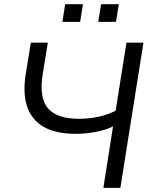

<svg xmlns="http://www.w3.org/2000/svg" viewBox="-20 -912 732 932"><path d="M481.8 0 528.6 -298.3Q493.3 -281 444.5 -271.7Q395.8 -262.4 346.5 -262.4Q254.4 -262.4 195.5 -294.3Q136.7 -326.3 113.3 -390.2Q89.9 -454.1 104.4 -549.5L129.8 -705H212.2L187.8 -555.5Q168.6 -436.6 212.9 -386Q257.3 -335.3 363.5 -335.3Q410 -335.3 454.4 -344.4Q498.9 -353.6 541.3 -374.3L593.8 -705H676.3L564.3 0ZM456.8 -805.9 470.6 -891.7H556.9L542.7 -805.9ZM282.7 -805.9 296.4 -891.7H382.8L369 -805.9Z"/></svg>

Font: Mulish ExtraLight
Style: Italic
Weight: 200
Italic angle: -9°
Designer: Vernon Adams
Foundry: Vernon Adams
Version: Version 3.603